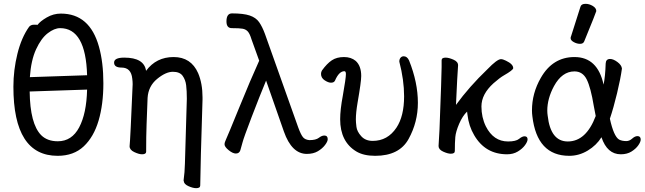

<svg xmlns="http://www.w3.org/2000/svg" viewBox="-20 -790 3367 1003"><path d="M282 -52Q355 -52 393.5 -124.5Q432 -197 435 -322L135 -312Q137 -143 195 -84Q227 -52 282 -52ZM136 -387 435 -397Q428 -643 294 -643Q264 -643 229.5 -616.5Q195 -590 168.5 -532.5Q142 -475 136 -387ZM281 24Q50 24 50 -337Q50 -424 71 -509Q92 -594 132 -650Q141 -661 158 -661Q174 -661 176 -660Q190 -679 224.5 -699Q259 -719 298 -719Q449 -719 497 -546Q520 -464 520 -355Q520 -245 495 -160Q470 -75 417.5 -25.5Q365 24 281 24Z M1005 193Q988 193 964.5 182.5Q941 172 940 156L939 153Q945 110 946 65L956 -274Q956 -316 952.5 -344.5Q949 -373 934 -394Q919 -415 883 -415Q846 -415 800.5 -377.5Q755 -340 751 -279Q744 -104 744 -74Q744 -10 743.5 3Q743 16 722 16Q706 16 681.5 4.5Q657 -7 657 -26Q661 -64 673 -350Q673 -364 671 -379Q665 -437 615 -437Q576 -437 576 -463Q576 -489 629 -489Q733 -489 743 -420Q796 -492 887 -492Q978 -492 1015 -408Q1038 -354 1038 -281V-270Q1027 73 1026 179Q1026 193 1005 193Z M1583 14Q1504 14 1463 -103L1370 -369Q1336 -287 1294.5 -178.5Q1253 -70 1247 -46Q1241 -22 1235.5 -5Q1230 12 1212 12Q1196 12 1174.5 -5.5Q1153 -23 1153 -36Q1153 -46 1161 -62.5Q1169 -79 1229 -226.5Q1289 -374 1334 -473L1294 -584Q1285 -614 1274.5 -625.5Q1264 -637 1247.5 -640Q1231 -643 1191 -643Q1163 -643 1163 -678Q1163 -720 1192 -720Q1252 -720 1284.5 -709Q1317 -698 1333.5 -674.5Q1350 -651 1364 -613L1538 -124Q1552 -86 1563 -73Q1574 -60 1596 -58Q1630 -58 1645.5 -70Q1661 -82 1674 -82Q1692 -82 1692 -63Q1692 -51 1678 -32.5Q1664 -14 1640.5 0Q1617 14 1583 14Z M1940 24Q1879 24 1841 1Q1757 -50 1757 -167Q1757 -217 1771 -291Q1787 -381 1787 -403Q1787 -418 1779 -418Q1751 -418 1730 -369Q1725 -358 1709 -358Q1695 -358 1676 -370.5Q1657 -383 1657 -404Q1657 -414 1662 -422Q1688 -458 1713.5 -475Q1739 -492 1777 -492Q1814 -492 1838 -472Q1867 -446 1867 -393Q1867 -363 1848 -254Q1839 -201 1839 -166Q1839 -152 1842 -127.5Q1845 -103 1867 -78.5Q1889 -54 1927 -54Q2005 -54 2051 -123Q2091 -183 2091 -287Q2091 -372 2066 -468Q2066 -481 2072.5 -488.5Q2079 -496 2089 -496Q2107 -496 2117 -474Q2163 -359 2163 -253Q2163 -152 2114.5 -64Q2066 24 1940 24Z M2629 16Q2515 16 2457 -84Q2429 -131 2422 -191L2420 -207Q2396 -184 2378.5 -143Q2361 -102 2358.5 -74Q2356 -46 2356 -1Q2356 13 2335 13Q2319 13 2295 2Q2271 -9 2271 -27L2276 -115Q2287 -403 2287 -440V-475Q2287 -489 2308 -489Q2324 -489 2348.5 -478.5Q2373 -468 2373 -449Q2369 -398 2362 -242Q2431 -337 2526 -428Q2577 -481 2597 -481Q2607 -481 2623 -473Q2661 -455 2661 -434Q2661 -424 2612 -396Q2591 -384 2558 -355Q2495 -298 2495 -234Q2495 -177 2518 -130Q2558 -51 2634 -51Q2675 -51 2691.5 -64.5Q2708 -78 2720 -78Q2736 -78 2736 -62Q2736 -50 2722.5 -31.5Q2709 -13 2685 1.5Q2661 16 2629 16Z M2946 -51Q3042 -51 3092 -184L3082 -236Q3066 -333 3045 -375Q3024 -417 2981 -417Q2916 -417 2874 -340Q2839 -275 2839 -212Q2839 -199 2841 -186Q2856 -51 2946 -51ZM2954 24Q2785 24 2761 -183Q2759 -198 2759 -213Q2759 -303 2805 -383Q2867 -492 2981 -492Q3102 -492 3133 -348Q3142 -391 3144 -458Q3145 -482 3167 -482Q3184 -482 3205.5 -466Q3227 -450 3229 -432Q3222 -380 3203.5 -303Q3185 -226 3166 -170Q3186 -78 3214 -61Q3229 -53 3252 -53Q3268 -53 3282.5 -66Q3297 -79 3310 -79Q3327 -79 3327 -61Q3327 -49 3314.5 -31Q3302 -13 3279 1.5Q3256 16 3223 16Q3152 16 3122 -73Q3096 -31 3050.5 -3.5Q3005 24 2954 24ZM3010 -561Q2994 -561 2977.5 -570Q2961 -579 2961 -590Q2961 -598 2963 -600L3012 -754Q3016 -770 3039 -770Q3058 -770 3076.5 -759Q3095 -748 3095 -732Q3095 -728 3032 -574Q3027 -561 3010 -561Z"/></svg>

Font: LXGW WenKai Lite
Style: Bold
Weight: 700
Designer: LXGW / Fontworks Inc.
Foundry: LXGW / Fontworks Inc.
Version: Version 1.330;April 28, 2024